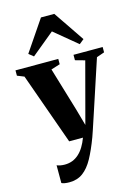

<svg xmlns="http://www.w3.org/2000/svg" viewBox="-161 -887 875 1218"><g transform="rotate(-15 277.0 -277.5)"><path d="M138.5 251.5Q122 251.5 108.2 249.2Q94.5 247 87 242.5V126Q95.5 130 109.5 132.8Q123.5 135.5 139 135.5Q166 135.5 189 126.8Q212 118 231.5 100.5Q251 83 266.5 57.8Q282 32.5 294 0H203.5L36 -470L-9 -488V-523H272V-488L213 -469.5L299 -182.5L329.5 -74L357 -177L435 -470L372 -487.5V-523H563.5V-488L512 -470Q492.5 -411 471.2 -346.5Q450 -282 430 -221Q410 -160 393.2 -109.5Q376.5 -59 365.5 -26Q354.5 7 352 13Q323 90.5 293.8 143.8Q264.5 197 227.5 224.2Q190.5 251.5 138.5 251.5ZM127.5 -578 96.5 -603 234 -805.5H321.5L459 -603L428 -578L278 -702Z"/></g></svg>

Font: Merriweather 96pt ExtraBold
Style: Regular
Weight: 800
Version: Version 2.100